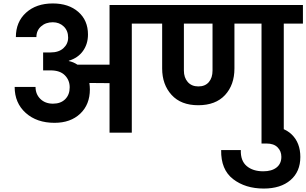

<svg xmlns="http://www.w3.org/2000/svg" viewBox="-20 -769 1776 1113"><path d="M273 -465Q321 -465 348 -490Q375 -515 375 -551Q375 -591 349.5 -615.5Q324 -640 286 -640Q245 -640 218 -616Q191 -592 191 -554H72Q72 -642 131 -695.5Q190 -749 286 -749Q378 -749 434 -700Q490 -651 490 -569Q490 -514 461 -473.5Q432 -433 379 -417V-415Q405 -410 429 -394H615V-740H855V-632H744V0H615V-287L498 -288Q501 -268 501 -251Q501 -163 445 -110Q389 -57 296 -57Q193 -57 129 -114.5Q65 -172 65 -265H186Q186 -223 214 -195.5Q242 -168 287 -168Q332 -168 358 -194Q384 -220 384 -263Q384 -304 356 -332.5Q328 -361 273 -361H230V-465Z M1212 -360V-632H1046V-360Q1046 -319 1068.5 -293.5Q1091 -268 1130 -268Q1169 -268 1190.5 -293Q1212 -318 1212 -360ZM814 -632V-740H1736V-632H1625V0H1496V-632H1339V-372Q1339 -277 1284.5 -218Q1230 -159 1129 -159Q1029 -159 974.5 -219Q920 -279 920 -372V-632Z M1509 324Q1402 324 1331 269Q1260 214 1262 101H1376Q1374 163 1410 193.5Q1446 224 1506 224Q1555 224 1583 202Q1611 180 1611 140Q1611 107 1589 85Q1567 63 1526 63H1496V-38H1526Q1621 -38 1671 10.5Q1721 59 1721 141Q1721 226 1664 275Q1607 324 1509 324Z"/></svg>

Font: SVN-Poppins SemiBold
Style: Regular
Weight: 600
Designer: Ninad Kale (Devanagari), Jonny Pinhorn (Latin)
Foundry: Indian Type Foundry
Version: Version 3.002 2017